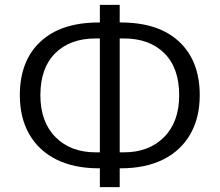

<svg xmlns="http://www.w3.org/2000/svg" viewBox="-20 -752 908 794"><path d="M393 22V-56H388Q286 -56 213 -92.5Q140 -129 101 -197Q62 -265 62 -358Q62 -500 147 -579.5Q232 -659 388 -659H393V-732H475V-659H480Q636 -659 721 -579.5Q806 -500 806 -358Q806 -265 767 -197Q728 -129 655 -92.5Q582 -56 480 -56H475V22ZM492 -593H475V-122H492Q596 -122 658.5 -185Q721 -248 721 -358Q721 -471 659.5 -532Q598 -593 492 -593ZM376 -122H393V-593H376Q270 -593 208.5 -532Q147 -471 147 -358Q147 -248 209.5 -185Q272 -122 376 -122Z"/></svg>

Font: Mulish
Style: Regular
Weight: 400
Designer: Vernon Adams
Foundry: Vernon Adams
Version: Version 3.603; ttfautohint (v1.8.3)